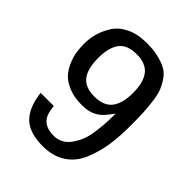

<svg xmlns="http://www.w3.org/2000/svg" viewBox="-212 -852 982 982"><g transform="rotate(45 279.5 -361.0)"><path d="M511.7 -378.9C511.7 -416 511.1 -447.3 509.8 -472.7C508.5 -498 506 -524.3 502.4 -551.3C498.9 -578.3 493.5 -600.4 486.3 -617.7C479.2 -634.9 469.7 -651.9 458 -668.5C446.3 -685.1 432 -697.8 415 -706.5C398.1 -715.3 377.8 -722.5 354 -728C330.2 -733.6 302.7 -736.3 271.5 -736.3C227.9 -736.3 190.4 -728.7 159.2 -713.4C127.9 -698.1 104.7 -678.1 89.4 -653.3C74.1 -628.6 63.2 -604.2 56.6 -580.1C50.1 -556 46.9 -531.2 46.9 -505.9C46.9 -486.3 48.2 -467.6 50.8 -449.7C53.4 -431.8 59.2 -411.8 68.4 -389.6C77.5 -367.5 89.4 -348.5 104 -332.5C118.7 -316.6 139.3 -303.2 166 -292.5C192.7 -281.7 224 -276.4 259.8 -276.4C274.7 -276.4 288.4 -277.5 300.8 -279.8C313.2 -282.1 323.7 -285.3 332.5 -289.6C341.3 -293.8 349.6 -298.7 357.4 -304.2C365.2 -309.7 372.2 -315.9 378.4 -322.8C384.6 -329.6 390.6 -336.9 396.5 -344.7L414.1 -368.2L413.1 -320.3C412.4 -289.1 409 -254.2 402.8 -215.8C396.6 -177.4 382.2 -142.4 359.4 -110.8C336.6 -79.3 306.6 -63.5 269.5 -63.5C237 -63.5 211.8 -71.6 193.8 -87.9C175.9 -104.2 165.7 -132.2 163.1 -171.9H67.4C75.2 -108.1 94.6 -61.2 125.5 -31.2C156.4 -1.3 203.8 13.7 267.6 13.7C317.1 13.7 358.7 2.4 392.6 -20C426.4 -42.5 451.7 -73.9 468.3 -114.3C484.9 -154.6 496.3 -195.6 502.4 -237.3C508.6 -279 511.7 -326.2 511.7 -378.9ZM402.3 -505.9C402.3 -455.1 392.3 -416.8 372.1 -391.1C351.9 -365.4 319.7 -352.5 275.4 -352.5C230.5 -352.5 198.2 -365.4 178.7 -391.1C159.2 -416.8 149.4 -455.1 149.4 -505.9C149.4 -556.6 159.2 -594.9 178.7 -620.6C198.2 -646.3 230.5 -659.2 275.4 -659.2C319.7 -659.2 351.9 -646.3 372.1 -620.6C392.3 -594.9 402.3 -556.6 402.3 -505.9Z"/></g></svg>

Font: FreeUniversal
Style: Regular
Weight: 400
Version: Version 1.001